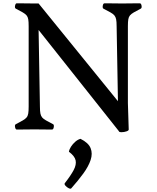

<svg xmlns="http://www.w3.org/2000/svg" viewBox="-20 -781 945 1159"><path d="M684 -623Q684 -650 681 -664.5Q678 -679 670.5 -688Q663 -697 647 -706Q631 -715 604 -729Q598 -733 600.5 -747Q603 -761 611 -761Q659 -761 677.5 -760.5Q696 -760 711 -760H724Q739 -760 757.5 -760.5Q776 -761 824 -761Q832 -761 834.5 -747Q837 -733 830 -729Q803 -715 787.5 -706Q772 -697 764.5 -688Q757 -679 754.5 -664.5Q752 -650 752 -623V-160L757 0Q758 7 743.5 12Q729 17 713.5 17Q698 17 697 10L213 -600L221 -137Q221 -110 224 -95.5Q227 -81 234.5 -72Q242 -63 258 -54Q274 -45 301 -31Q307 -27 304.5 -13Q302 1 294 1Q246 1 227.5 0.5Q209 0 194 0H181Q166 0 147.5 0.5Q129 1 81 1Q74 1 71 -13Q68 -27 75 -31Q102 -45 117.5 -54Q133 -63 140.5 -72Q148 -81 150.5 -96Q153 -111 153 -138V-623Q153 -650 150.5 -664.5Q148 -679 140.5 -688Q133 -697 117.5 -706Q102 -715 75 -729Q68 -733 71 -747Q74 -761 81 -761Q129 -761 147.5 -760.5Q166 -760 181 -760H213L692 -170ZM396 135Q398 121 408.5 104.5Q419 88 434.5 74.5Q450 61 466 57Q514 81 527 113.5Q540 146 527 185Q514 224 482.5 267Q451 310 411 355Q407 361 395.5 355.5Q384 350 375.5 340.5Q367 331 371 325Q407 279 424.5 246Q442 213 436.5 187Q431 161 396 135Z"/></svg>

Font: Anvers
Style: Regular
Weight: 400
Designer: Ishtar van Looy
Version: Version 1.000